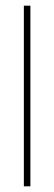

<svg xmlns="http://www.w3.org/2000/svg" viewBox="-20 -656 191 676"><path d="M64 0V-636H87V0Z"/></svg>

Font: Alumni Sans SC Thin
Style: Regular
Weight: 100
Designer: Robert E. Leuschke
Foundry: Robert E. Leuschke
Version: Version 1.018